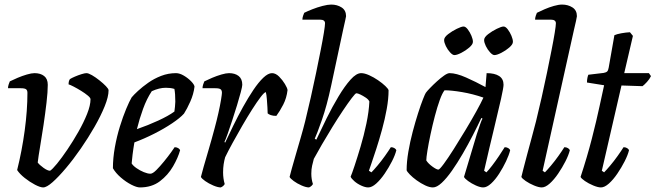

<svg xmlns="http://www.w3.org/2000/svg" viewBox="-20 -820 2868 840"><path d="M169 0Q156 0 133 -12Q110 -24 88 -41.5Q66 -59 55 -76Q76 -160 88 -248.5Q100 -337 100 -414Q100 -425 94 -429.5Q88 -434 71 -434H15Q15 -442 18 -451Q21 -460 23 -464Q37 -471 57 -479.5Q77 -488 97.5 -494Q118 -500 131 -500Q157 -500 173 -487.5Q189 -475 189 -449Q189 -418 183.5 -371Q178 -324 170.5 -273.5Q163 -223 155.5 -179Q148 -135 145 -109Q152 -99 170 -86Q188 -73 199 -73Q209 -79 229.5 -104Q250 -129 275 -166Q300 -203 323 -243.5Q346 -284 361 -321.5Q376 -359 376 -386Q376 -392 364 -402Q352 -412 335 -422.5Q318 -433 302.5 -441Q287 -449 280 -451Q280 -466 286 -474Q294 -479 308 -485Q322 -491 336.5 -495.5Q351 -500 358 -500Q367 -500 382.5 -491Q398 -482 415 -468.5Q432 -455 443.5 -443Q455 -431 455 -425Q455 -397 438 -355Q421 -313 393.5 -265Q366 -217 333.5 -170Q301 -123 268.5 -84.5Q236 -46 210 -23Q184 0 169 0Z M592 0Q578 0 554.5 -12Q531 -24 508.5 -43.5Q486 -63 474 -84Q474 -128 482.5 -175.5Q491 -223 504.5 -266.5Q518 -310 532 -343.5Q546 -377 556 -394Q565 -405 584 -422.5Q603 -440 628.5 -458Q654 -476 685 -488Q716 -500 750 -500Q766 -500 784.5 -489Q803 -478 816.5 -464Q830 -450 831 -441Q827 -408 812.5 -375.5Q798 -343 785 -323Q768 -304 733 -280.5Q698 -257 654.5 -235Q611 -213 568 -197Q563 -168 560 -143.5Q557 -119 556 -105Q562 -95 577 -84.5Q592 -74 609 -67Q626 -60 638 -60Q648 -60 664 -76Q680 -92 697.5 -113.5Q715 -135 728 -153Q741 -171 744 -176Q753 -176 759.5 -172Q766 -168 768 -163Q759 -130 737 -92Q715 -54 679.5 -27Q644 0 592 0ZM579 -255Q628 -272 672.5 -292.5Q717 -313 743 -332Q744 -340 745.5 -353Q747 -366 747 -375Q747 -410 743 -431Q733 -434 724 -435Q715 -436 705 -436Q677 -436 644 -421Q622 -388 606 -344Q590 -300 579 -255Z M946 0Q933 0 913 -8.5Q893 -17 877.5 -28Q862 -39 859 -46Q862 -59 871 -90.5Q880 -122 893 -166Q906 -210 919 -259Q928 -292 935.5 -325.5Q943 -359 947 -383.5Q951 -408 951 -414Q951 -425 945 -429.5Q939 -434 922 -434H866Q866 -442 869 -451Q872 -460 874 -464Q888 -471 908 -479.5Q928 -488 948.5 -494Q969 -500 982 -500Q1008 -500 1024 -487.5Q1040 -475 1040 -449Q1040 -442 1033.5 -417Q1027 -392 1017 -359.5Q1007 -327 996 -293.5Q985 -260 976 -234.5Q967 -209 962 -199L965 -196Q981 -230 1001 -271Q1021 -312 1043.5 -352.5Q1066 -393 1088.5 -426.5Q1111 -460 1132 -480Q1153 -500 1170 -500Q1186 -500 1201 -485Q1216 -470 1226.5 -452.5Q1237 -435 1238 -426Q1234 -391 1219 -362Q1204 -333 1189 -313Q1174 -313 1164.5 -316.5Q1155 -320 1151 -324Q1151 -332 1150 -349.5Q1149 -367 1147.5 -386.5Q1146 -406 1143 -417Q1136 -416 1120 -395Q1104 -374 1083 -341Q1062 -308 1040 -270Q1018 -232 998 -195.5Q978 -159 965 -132Q961 -118 958.5 -101.5Q956 -85 956 -66Q956 -39 963 -15Q962 -12 957.5 -7.5Q953 -3 946 0Z M1332 0Q1319 0 1299.5 -8.5Q1280 -17 1265 -28Q1250 -39 1247 -46Q1249 -55 1256.5 -82Q1264 -109 1274.5 -145Q1285 -181 1296 -219Q1307 -257 1315 -289Q1327 -338 1339.5 -393Q1352 -448 1363 -501.5Q1374 -555 1383 -600.5Q1392 -646 1397 -677Q1402 -708 1402 -718Q1402 -734 1380 -734H1303Q1303 -742 1306 -751Q1309 -760 1311 -764Q1325 -771 1346.5 -779.5Q1368 -788 1391 -794Q1414 -800 1429 -800Q1455 -800 1474.5 -787.5Q1494 -775 1494 -749Q1494 -746 1490.5 -731.5Q1487 -717 1481 -689L1429 -446Q1410 -357 1388 -294.5Q1366 -232 1357 -213L1364 -209Q1384 -252 1409 -302.5Q1434 -353 1461 -398Q1488 -443 1513.5 -471.5Q1539 -500 1560 -500Q1575 -500 1595 -491Q1615 -482 1634 -469Q1653 -456 1666 -443.5Q1679 -431 1680 -425Q1680 -388 1672 -343.5Q1664 -299 1651.5 -253.5Q1639 -208 1626.5 -169.5Q1614 -131 1605 -105Q1596 -79 1594 -73L1605 -66Q1615 -76 1631.5 -95.5Q1648 -115 1664 -137.5Q1680 -160 1690 -176Q1699 -176 1705.5 -172Q1712 -168 1714 -163Q1709 -142 1695 -114.5Q1681 -87 1663 -60.5Q1645 -34 1626 -17Q1607 0 1591 0Q1578 0 1560.5 -8Q1543 -16 1530 -27.5Q1517 -39 1514 -47Q1519 -58 1531 -94Q1543 -130 1557.5 -178.5Q1572 -227 1583 -279.5Q1594 -332 1596 -376Q1592 -385 1580 -393Q1568 -401 1556.5 -406.5Q1545 -412 1539 -412Q1535 -412 1519 -391Q1503 -370 1480.5 -336.5Q1458 -303 1434 -264Q1410 -225 1388.5 -188Q1367 -151 1353 -125Q1349 -110 1345.5 -95Q1342 -80 1342 -60Q1342 -36 1349 -15Q1348 -12 1343.5 -7.5Q1339 -3 1332 0Z M1874 0Q1859 0 1840 -9Q1821 -18 1803 -31Q1785 -44 1773 -56.5Q1761 -69 1759 -75Q1759 -112 1766.5 -156Q1774 -200 1785.5 -243.5Q1797 -287 1809 -324.5Q1821 -362 1830.5 -386Q1840 -410 1843 -414Q1848 -421 1861.5 -435Q1875 -449 1891.5 -464Q1908 -479 1923 -489.5Q1938 -500 1947 -500Q1976 -500 2019 -481Q2062 -462 2104 -439L2109 -500Q2144 -500 2163.5 -487.5Q2183 -475 2183 -449Q2183 -437 2172 -387.5Q2161 -338 2141.5 -258Q2122 -178 2098 -73L2108 -66Q2118 -76 2133 -95.5Q2148 -115 2163 -137.5Q2178 -160 2188 -176Q2197 -176 2203.5 -172Q2210 -168 2212 -163Q2207 -142 2194 -114.5Q2181 -87 2164 -60.5Q2147 -34 2128.5 -17Q2110 0 2094 0Q2081 0 2062 -8.5Q2043 -17 2028 -28Q2013 -39 2010 -46L2066 -233Q2074 -257 2080.5 -276Q2087 -295 2091 -301L2086 -304Q2070 -270 2049 -229Q2028 -188 2004.5 -147.5Q1981 -107 1957.5 -73.5Q1934 -40 1912.5 -20Q1891 0 1874 0ZM1898 -78Q1903 -78 1921.5 -103Q1940 -128 1965 -167.5Q1990 -207 2016.5 -251Q2043 -295 2064 -333Q2085 -371 2095 -393Q2049 -409 2002 -417Q1955 -425 1925 -425Q1915 -413 1904 -382.5Q1893 -352 1882.5 -312Q1872 -272 1863.5 -232Q1855 -192 1850 -161Q1845 -130 1845 -118Q1854 -104 1872 -91Q1890 -78 1898 -78ZM2143 -579Q2135 -579 2124 -591Q2113 -603 2105.5 -618.5Q2098 -634 2098 -645Q2098 -657 2115.5 -670.5Q2133 -684 2153.5 -694Q2174 -704 2183 -704Q2192 -704 2201.5 -691.5Q2211 -679 2217.5 -663.5Q2224 -648 2224 -637Q2224 -626 2208.5 -612.5Q2193 -599 2173.5 -589Q2154 -579 2143 -579ZM1968 -579Q1960 -579 1949 -591Q1938 -603 1930.5 -618.5Q1923 -634 1923 -645Q1923 -657 1940.5 -670.5Q1958 -684 1978.5 -694Q1999 -704 2008 -704Q2017 -704 2026.5 -691.5Q2036 -679 2042.5 -663.5Q2049 -648 2049 -637Q2049 -626 2033.5 -612.5Q2018 -599 1998.5 -589Q1979 -579 1968 -579Z M2350 0Q2337 0 2316.5 -8.5Q2296 -17 2280 -28Q2264 -39 2261 -46Q2263 -55 2270 -82Q2277 -109 2286.5 -145Q2296 -181 2306.5 -219Q2317 -257 2325 -289Q2337 -338 2349.5 -393Q2362 -448 2373 -501.5Q2384 -555 2393 -600.5Q2402 -646 2407 -677Q2412 -708 2412 -718Q2412 -734 2390 -734H2321Q2321 -742 2324 -751Q2327 -760 2329 -764Q2343 -771 2362.5 -779.5Q2382 -788 2403 -794Q2424 -800 2439 -800Q2465 -800 2484.5 -787.5Q2504 -775 2504 -749Q2504 -747 2500 -728Q2496 -709 2491 -689L2354 -73L2364 -66Q2374 -76 2390.5 -95.5Q2407 -115 2423 -137.5Q2439 -160 2449 -176Q2458 -176 2464.5 -172Q2471 -168 2473 -163Q2468 -142 2454 -114.5Q2440 -87 2422 -60.5Q2404 -34 2385 -17Q2366 0 2350 0Z M2609 0Q2596 0 2575.5 -8.5Q2555 -17 2539 -28Q2523 -39 2520 -46Q2549 -134 2569.5 -214Q2590 -294 2603 -355Q2616 -416 2623 -447L2548 -459Q2548 -470 2550 -479.5Q2552 -489 2554 -493L2621 -501Q2632 -503 2636.5 -507.5Q2641 -512 2643 -524L2668 -666Q2679 -671 2698.5 -674.5Q2718 -678 2736 -679L2749 -663L2711 -500H2819L2828 -487Q2822 -474 2810.5 -461.5Q2799 -449 2791 -443L2699 -446L2613 -73L2623 -66Q2633 -76 2649.5 -95.5Q2666 -115 2682 -137.5Q2698 -160 2708 -176Q2717 -176 2723.5 -172Q2730 -168 2732 -163Q2727 -142 2713 -114.5Q2699 -87 2681 -60.5Q2663 -34 2644 -17Q2625 0 2609 0Z"/></svg>

Font: Texturina 72pt 72pt Medium
Style: Italic
Weight: 500
Italic angle: -11°
Designer: Guillermo Torres Carreño
Foundry: Omnibus-Type
Version: Version 1.002; ttfautohint (v1.8.3)